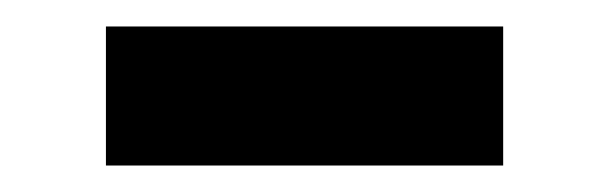

<svg xmlns="http://www.w3.org/2000/svg" viewBox="-20 -388 460 145"><path d="M360 -263V-368H60V-263Z"/></svg>

Font: Vela Sans ExtBd
Style: Regular
Weight: 800
Designer: Principal design: Mikhail Sharanda - project Manrope.
Design modification: Ravid Balaliev
Foundry: Mikhail Sharanda
Version: Version 1.001